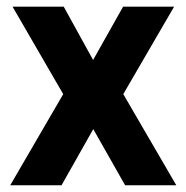

<svg xmlns="http://www.w3.org/2000/svg" viewBox="-20 -548 549 568"><path d="M255.4 -370.6 344.2 -528.3H495.1L344.7 -269.5L501.5 0H350.1L255.9 -166L162.1 0H10.3L167 -269.5L17.1 -528.3H168.5Z"/></svg>

Font: Vazir
Style: Bold
Weight: 700
Designer: Saber Rastikerdar
Foundry: Saber Rastikerdar
Version: Version 30.0.0